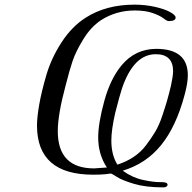

<svg xmlns="http://www.w3.org/2000/svg" viewBox="-20 -725 823 821"><path d="M138.2 -188Q138.2 -223.1 147.7 -277.6Q157.2 -332 178.2 -404.1Q199.2 -476.1 243.2 -543.9Q287.1 -611.8 347.2 -649.9Q434.1 -705.1 555.2 -705.1Q601.1 -705.1 643.1 -695.6Q685.1 -686 708 -673.1Q731 -660.2 731 -649.9Q731 -634.8 701.2 -634.8Q694.3 -634.8 679.2 -646.5Q664.1 -658.2 633.1 -669.2Q602.1 -680.2 556.2 -680.2Q476.1 -680.2 411.1 -638.2Q368.2 -609.4 336.2 -557.1Q304.2 -504.9 290.5 -464.4Q276.9 -423.8 261.2 -361.8Q227.1 -235.8 227.1 -164.1Q227.1 -4.9 382.8 -4.9Q384.8 -4.9 437 -8.8Q399.9 -64.9 399.9 -137.2Q399.9 -198.2 426 -293.2Q452.1 -388.2 500 -445.8Q558.1 -515.6 647.9 -516.1Q782.7 -516.1 783.2 -403.8Q783.2 -369.6 769 -317.9Q732.9 -183.1 668.5 -104Q604 -24.9 504.9 4.9Q545.9 34.7 591.6 44.4Q637.2 54.2 664.1 53.7Q690.9 53.2 694.8 60.1Q698.7 65.9 693.8 71Q689 76.2 678.2 76.2Q603 76.2 552.5 61Q502 45.9 480 31.5Q458 17.1 453.1 17.1L430.2 20Q408.2 22 378.9 22Q138.2 22 138.2 -188ZM456.1 -124Q456.1 -63 481.9 -21Q520 -33.2 551 -53.7Q582 -74.2 604.5 -104Q627 -133.8 643.6 -161.4Q660.2 -189 673.6 -229Q687 -269 694.1 -293.5Q701.2 -317.9 710.9 -357.9Q719.7 -397.9 720.2 -419.9Q720.2 -493.2 646 -493.2Q551.8 -493.2 502 -348.1Q492.2 -318.4 473.1 -244.1Q456.1 -169.9 456.1 -124Z"/></svg>

Font: CMU Classical Serif
Style: Italic
Weight: 500
Italic angle: -14.04°
Version: Version 0.7.0